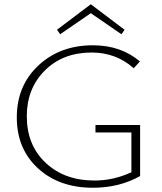

<svg xmlns="http://www.w3.org/2000/svg" viewBox="-20 -877 760 903"><path d="M407 -815 263 -716 248 -737 407 -857 566 -737 551 -716ZM429 -289H639V-49Q541 6 417 6Q258 6 158.5 -85.5Q59 -177 59 -325Q59 -474 160.5 -569Q262 -664 417 -664Q549 -664 638 -588L609 -556Q526 -630 411 -630Q276 -630 191 -545.5Q106 -461 106 -330Q106 -195 194.5 -111.5Q283 -28 424 -28Q515 -28 598 -67V-254H429Z"/></svg>

Font: EauTestSC Light
Style: Regular
Weight: 300
Designer: Christian Thalmann (Catharsis Fonts)
Version: Version 0.001;PS 000.001;hotconv 1.0.88;makeotf.lib2.5.64775